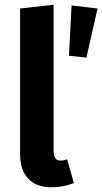

<svg xmlns="http://www.w3.org/2000/svg" viewBox="-20 -777 433 813"><path d="M393 -741 346 -533 272 -541 283 -754ZM207 -757V-139Q207 -97 235 -97Q252 -97 264 -103L293 -2Q249 16 197 16Q134 16 99.5 -20.5Q65 -57 65 -126V-741Z"/></svg>

Font: FiraSans
Style: Regular
Weight: 600
Designer: Carrois Corporate & Edenspiekermann AG
Foundry: Carrois Corporate GbR & Edenspiekermann AG
Version: Version 3.106;PS 003.106;hotconv 1.0.70;makeotf.lib2.5.58329